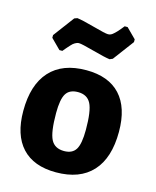

<svg xmlns="http://www.w3.org/2000/svg" viewBox="-110 -794 716 881"><g transform="rotate(15 247.5 -353.5)"><path d="M386 -718 432 -672V-659L358 -560L344 -554Q320 -557 261.5 -573Q203 -589 190 -589Q185 -589 180.5 -587.5Q176 -586 171 -583Q166 -580 162.5 -577Q159 -574 153.5 -568Q148 -562 144.5 -558Q141 -554 134.5 -546.5Q128 -539 125 -535H111L65 -581V-594L139 -693L153 -698Q178 -695 236 -679Q294 -663 307 -663Q314 -663 320 -665.5Q326 -668 333.5 -675Q341 -682 345 -686Q349 -690 359 -702Q369 -714 372 -718ZM255 -478Q361 -478 416.5 -418Q472 -358 472 -243Q472 -119 412.5 -54Q353 11 240 11Q134 11 78.5 -49Q23 -109 23 -223Q23 -347 82.5 -412.5Q142 -478 255 -478ZM244 -371Q204 -371 187.5 -344.5Q171 -318 171 -252Q171 -162 188.5 -127.5Q206 -93 251 -93Q290 -93 306.5 -119.5Q323 -146 323 -213Q323 -302 305.5 -336.5Q288 -371 244 -371Z"/></g></svg>

Font: Alegreya Sans SC ExtraBold
Style: Regular
Weight: 800
Designer: Juan Pablo del Peral
Foundry: Huerta Tipografica
Version: Version 2.007